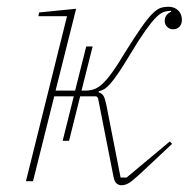

<svg xmlns="http://www.w3.org/2000/svg" viewBox="-20 -538 579 570"><path d="M179 -490H94L96 -501L206 -512L145 -269H203L236 -400H255L222 -269H233Q247 -269 259 -273Q271 -277 284 -289Q297 -301 313 -323Q329 -345 351 -382Q381 -430 400 -457Q419 -484 432.5 -497.5Q446 -511 457 -514.5Q468 -518 480 -518Q497 -518 508.5 -507.5Q520 -497 520 -479Q520 -466 512.5 -458.5Q505 -451 494 -451Q483 -451 476 -458.5Q469 -466 469 -475Q469 -486 474.5 -493Q480 -500 488 -503V-506Q477 -506 466.5 -502.5Q456 -499 443 -486Q430 -473 411.5 -447Q393 -421 366 -376Q345 -341 331 -320.5Q317 -300 307 -289Q297 -278 289.5 -273.5Q282 -269 273 -267V-264Q282 -261 286.5 -254.5Q291 -248 295 -230L338 -11H356L484 -118L491 -111L411 -36Q389 -15 372.5 -1.5Q356 12 341 12Q333 12 326.5 7Q320 2 317 -13L271 -247L266 -252H218L185 -120H166L199 -252H141L78 0H57Z"/></svg>

Font: IBM Plex Serif Thin
Style: Italic
Weight: 100
Italic angle: -14°
Designer: Mike Abbink, Paul van der Laan, Pieter van Rosmalen
Foundry: Bold Monday
Version: Version 3.001